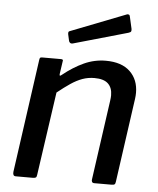

<svg xmlns="http://www.w3.org/2000/svg" viewBox="-53 -797 695 843"><g transform="rotate(5 294.0 -375.5)"><path d="M48 0Q40 0 37.5 -5.5Q35 -11 36 -19L106 -518Q107 -526 109.5 -528Q112 -530 118 -530H201Q206 -530 208.5 -528Q211 -526 209 -519L201 -464Q200 -452 210 -461Q256 -498 302 -519Q348 -540 398 -540Q468 -540 505 -504.5Q542 -469 542 -411Q542 -405 541.5 -398Q541 -391 540 -384L488 -15Q487 -6 483.5 -3Q480 0 470 0H394Q386 0 383.5 -5.5Q381 -11 383 -19L432 -367Q433 -374 433.5 -380Q434 -386 434 -391Q434 -424 415 -442Q396 -460 355 -460Q327 -460 302 -451Q277 -442 251 -424.5Q225 -407 194 -382L141 -14Q140 -5 136 -2.5Q132 0 122 0H48ZM486 -742 498 -689Q499 -683 497.5 -678.5Q496 -674 486 -671L247 -603Q239 -601 234.5 -604.5Q230 -608 229 -614L223 -641Q221 -653 227 -655L473 -751Q477 -752 481 -750.5Q485 -749 486 -742Z"/></g></svg>

Font: Libre Franklin Medium
Style: Italic
Weight: 500
Italic angle: -8°
Designer: Pablo Impallari, Rodrigo Fuenzalida, Nhung Nguyen
Foundry: Impallari Type
Version: Version 3.000